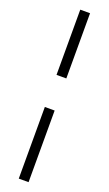

<svg xmlns="http://www.w3.org/2000/svg" viewBox="-190 -772 605 1068"><g transform="rotate(20 112.5 -238.0)"><path d="M141.5 -352.5H83.5V-738.5H141.5ZM83.5 261.5V-162.5H141.5V261.5Z"/></g></svg>

Font: Newsreader 24pt
Style: Bold
Weight: 700
Designer: Hugues Gentile
Foundry: Production Type
Version: Version 1.003